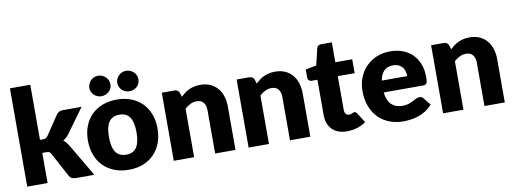

<svg xmlns="http://www.w3.org/2000/svg" viewBox="-60 -1090 3858 1440"><g transform="rotate(-10 1868.5 -370.0)"><path d="M207.5 -748.5V-329H230.5Q245 -329 252.5 -333.2Q260 -337.5 267.5 -347.5L365.5 -493.5Q374.5 -506 386 -512.2Q397.5 -518.5 415.5 -518.5H557.5L423.5 -334Q404.5 -309 378.5 -293Q390 -284.5 399.5 -273.2Q409 -262 417.5 -248L563.5 0H423.5Q406 0 393.5 -5.8Q381 -11.5 372.5 -26L274.5 -209.5Q267.5 -222 260 -225.8Q252.5 -229.5 237.5 -229.5H207.5V0H52.5V-748.5Z M560.5 0ZM826.5 -526.5Q885.5 -526.5 934 -508Q982.5 -489.5 1017.2 -455Q1052 -420.5 1071.2 -371.2Q1090.5 -322 1090.5 -260.5Q1090.5 -198.5 1071.2 -148.8Q1052 -99 1017.2 -64.2Q982.5 -29.5 934 -10.8Q885.5 8 826.5 8Q767 8 718.2 -10.8Q669.5 -29.5 634.2 -64.2Q599 -99 579.8 -148.8Q560.5 -198.5 560.5 -260.5Q560.5 -322 579.8 -371.2Q599 -420.5 634.2 -455Q669.5 -489.5 718.2 -508Q767 -526.5 826.5 -526.5ZM826.5 -107Q880 -107 905.2 -144.8Q930.5 -182.5 930.5 -259.5Q930.5 -336.5 905.2 -374Q880 -411.5 826.5 -411.5Q771.5 -411.5 746 -374Q720.5 -336.5 720.5 -259.5Q720.5 -182.5 746 -144.8Q771.5 -107 826.5 -107ZM800.5 -647.5Q800.5 -631.5 794 -617.5Q787.5 -603.5 776.2 -593.2Q765 -583 750.2 -577Q735.5 -571 718.5 -571Q702.5 -571 688.2 -577Q674 -583 663.2 -593.2Q652.5 -603.5 646 -617.5Q639.5 -631.5 639.5 -647.5Q639.5 -664 646 -678.5Q652.5 -693 663.2 -703.8Q674 -714.5 688.2 -720.8Q702.5 -727 718.5 -727Q735.5 -727 750.2 -720.8Q765 -714.5 776.2 -703.8Q787.5 -693 794 -678.5Q800.5 -664 800.5 -647.5ZM1013.5 -647.5Q1013.5 -631.5 1007.2 -617.5Q1001 -603.5 990 -593.2Q979 -583 964.2 -577Q949.5 -571 932.5 -571Q916 -571 901.5 -577Q887 -583 876 -593.2Q865 -603.5 858.8 -617.5Q852.5 -631.5 852.5 -647.5Q852.5 -664 858.8 -678.5Q865 -693 876 -703.8Q887 -714.5 901.5 -720.8Q916 -727 932.5 -727Q949.5 -727 964.2 -720.8Q979 -714.5 990 -703.8Q1001 -693 1007.2 -678.5Q1013.5 -664 1013.5 -647.5Z M1168.5 0V-518.5H1264.5Q1293.5 -518.5 1302.5 -492.5L1311.5 -462.5Q1326.5 -476.5 1342.5 -488.5Q1358.5 -500.5 1376.8 -508.8Q1395 -517 1416.2 -521.8Q1437.5 -526.5 1462.5 -526.5Q1505 -526.5 1537.8 -511.8Q1570.5 -497 1593 -470.8Q1615.5 -444.5 1627 -408.2Q1638.5 -372 1638.5 -329.5V0H1483.5V-329.5Q1483.5 -367.5 1466 -388.8Q1448.5 -410 1414.5 -410Q1389 -410 1366.5 -399Q1344 -388 1323.5 -369.5V0Z M1738.5 0V-518.5H1834.5Q1863.5 -518.5 1872.5 -492.5L1881.5 -462.5Q1896.5 -476.5 1912.5 -488.5Q1928.5 -500.5 1946.8 -508.8Q1965 -517 1986.2 -521.8Q2007.5 -526.5 2032.5 -526.5Q2075 -526.5 2107.8 -511.8Q2140.5 -497 2163 -470.8Q2185.5 -444.5 2197 -408.2Q2208.5 -372 2208.5 -329.5V0H2053.5V-329.5Q2053.5 -367.5 2036 -388.8Q2018.5 -410 1984.5 -410Q1959 -410 1936.5 -399Q1914 -388 1893.5 -369.5V0Z M2487 8Q2450 8 2421.8 -2.8Q2393.5 -13.5 2374.2 -33.2Q2355 -53 2345 -81Q2335 -109 2335 -143.5V-411.5H2291Q2279 -411.5 2270.5 -419.2Q2262 -427 2262 -442V-502.5L2344.5 -518.5L2375 -645Q2381 -669 2409 -669H2490V-517.5H2618.5V-411.5H2490V-154Q2490 -136 2498.8 -124.2Q2507.5 -112.5 2524 -112.5Q2532.5 -112.5 2538.2 -114.2Q2544 -116 2548.2 -118.2Q2552.5 -120.5 2556.2 -122.2Q2560 -124 2565 -124Q2572 -124 2576.2 -120.8Q2580.5 -117.5 2585 -110.5L2632 -37Q2602 -14.5 2564.5 -3.2Q2527 8 2487 8Z M2909 -526.5Q2960.5 -526.5 3003.2 -510.5Q3046 -494.5 3076.8 -464Q3107.5 -433.5 3124.8 -389.2Q3142 -345 3142 -289Q3142 -271.5 3140.5 -260.5Q3139 -249.5 3135 -243Q3131 -236.5 3124.2 -234Q3117.5 -231.5 3107 -231.5H2808Q2815.5 -166.5 2847.5 -137.2Q2879.5 -108 2930 -108Q2957 -108 2976.5 -114.5Q2996 -121 3011.2 -129Q3026.5 -137 3039.2 -143.5Q3052 -150 3066 -150Q3084.5 -150 3094 -136.5L3139 -81Q3115 -53.5 3087.2 -36.2Q3059.5 -19 3030.2 -9.2Q3001 0.5 2971.8 4.2Q2942.5 8 2916 8Q2861.5 8 2813.8 -9.8Q2766 -27.5 2730.2 -62.5Q2694.5 -97.5 2673.8 -149.5Q2653 -201.5 2653 -270.5Q2653 -322.5 2670.8 -369Q2688.5 -415.5 2721.8 -450.5Q2755 -485.5 2802.2 -506Q2849.5 -526.5 2909 -526.5ZM2912 -419.5Q2867.5 -419.5 2842.5 -394.2Q2817.5 -369 2809.5 -321.5H3003Q3003 -340 2998.2 -357.5Q2993.5 -375 2982.8 -388.8Q2972 -402.5 2954.5 -411Q2937 -419.5 2912 -419.5Z M3219.5 0V-518.5H3315.5Q3344.5 -518.5 3353.5 -492.5L3362.5 -462.5Q3377.5 -476.5 3393.5 -488.5Q3409.5 -500.5 3427.8 -508.8Q3446 -517 3467.2 -521.8Q3488.5 -526.5 3513.5 -526.5Q3556 -526.5 3588.8 -511.8Q3621.5 -497 3644 -470.8Q3666.5 -444.5 3678 -408.2Q3689.5 -372 3689.5 -329.5V0H3534.5V-329.5Q3534.5 -367.5 3517 -388.8Q3499.5 -410 3465.5 -410Q3440 -410 3417.5 -399Q3395 -388 3374.5 -369.5V0Z"/></g></svg>

Font: Lato Black
Style: Regular
Weight: 900
Designer: Lukasz Dziedzic
Foundry: tyPoland Lukasz Dziedzic
Version: Version 2.007; 2014-02-27